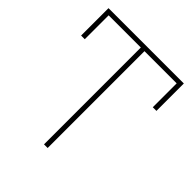

<svg xmlns="http://www.w3.org/2000/svg" viewBox="-197 -840 966 966"><g transform="rotate(45 286.0 -357.0)"><path d="M554 -519H528V-689H299V0H273V-689H44V-519H18V-714H44H554Z"/></g></svg>

Font: Noto Sans UI Thin
Style: Regular
Weight: 250
Designer: Monotype Design Team
Foundry: Monotype Imaging Inc.
Version: Version 1.001